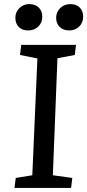

<svg xmlns="http://www.w3.org/2000/svg" viewBox="-20 -920 427 940"><path d="M55.2 -833Q55.2 -860.8 75 -880.4Q94.7 -899.9 123 -899.9Q152.8 -899.9 169.9 -883.1Q187 -866.2 187 -837.9Q187 -809.1 167.5 -790Q147.9 -771 118.2 -771Q88.9 -771 72 -787.8Q55.2 -804.7 55.2 -833ZM387.2 -837.9Q387.2 -809.1 367.7 -790Q348.1 -771 318.8 -771Q289.6 -771 272.2 -788.1Q254.9 -805.2 254.9 -833Q254.9 -860.8 274.9 -880.4Q294.9 -899.9 324.2 -899.9Q353.5 -899.9 370.4 -883.1Q387.2 -866.2 387.2 -837.9ZM163.1 -633.8 78.1 -650.9 84 -700.2H352.1L346.2 -650.9L261.2 -634.8L238.8 -62L334 -48.8L328.1 0H50.8L57.1 -48.8L138.2 -62Z"/></svg>

Font: Literata Book Medium
Style: Italic
Weight: 500
Italic angle: -3°
Designer: Latin by Veronika Burian and Jose Scaglione. Greek by Irene Vlachou. Cyrillic by Vera Evstafieva
Foundry: TypeTogether
Version: Version 1.003;PS 001.003;hotconv 1.0.88;makeotf.lib2.5.64775